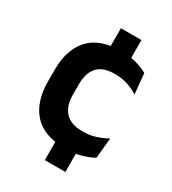

<svg xmlns="http://www.w3.org/2000/svg" viewBox="-172 -683 786 879"><g transform="rotate(30 221.0 -243.5)"><path d="M313.5 -444.5H205V-592.5H313.5ZM313.5 104.5H205V-55H313.5ZM260.5 12.5Q147 12.5 92.2 -47.5Q37.5 -107.5 37.5 -216V-276Q37.5 -384 92.5 -443.5Q147.5 -503 260.5 -503Q290 -503 315.8 -498.2Q341.5 -493.5 362.8 -485.5Q384 -477.5 400 -468.5L410.5 -361Q386 -376.5 355.8 -387Q325.5 -397.5 286 -397.5Q224 -397.5 195.2 -365.8Q166.5 -334 166.5 -273.5V-220.5Q166.5 -160.5 196.2 -128Q226 -95.5 288 -95.5Q327.5 -95.5 358 -105.8Q388.5 -116 415 -131L404.5 -23Q380 -9 343 1.8Q306 12.5 260.5 12.5Z"/></g></svg>

Font: Anek Tamil SemiBold
Style: Regular
Weight: 600
Version: Version 1.003